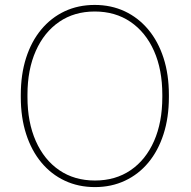

<svg xmlns="http://www.w3.org/2000/svg" viewBox="-20 -741 767 771"><path d="M361.3 10.3Q294.9 10.3 240.2 -15.4Q185.5 -41 146 -88.6Q106.4 -136.2 85 -202.6Q63.5 -269 63.5 -351.1V-359.9Q63.5 -441.9 84.7 -508.3Q106 -574.7 145.5 -622.3Q185.1 -669.9 239.5 -695.6Q293.9 -721.2 360.4 -721.2Q426.3 -721.2 481 -695.6Q535.6 -669.9 575.4 -622.3Q615.2 -574.7 636.7 -508.3Q658.2 -441.9 658.2 -359.9V-351.1Q658.2 -269 636.7 -202.4Q615.2 -135.7 575.9 -88.4Q536.6 -41 481.9 -15.4Q427.2 10.3 361.3 10.3ZM361.3 -16.1Q443.8 -16.1 504.6 -57.6Q565.4 -99.1 598.6 -174.6Q631.8 -250 631.8 -351.1V-360.8Q631.8 -461.4 598.4 -536.6Q564.9 -611.8 503.9 -653.3Q442.9 -694.8 360.4 -694.8Q278.3 -694.8 217.8 -653.3Q157.2 -611.8 123.8 -536.6Q90.3 -461.4 90.3 -360.8V-351.1Q90.3 -250 123.8 -174.6Q157.2 -99.1 218 -57.6Q278.8 -16.1 361.3 -16.1Z"/></svg>

Font: Roboto Slab LO Thin
Style: Regular
Weight: 250
Designer: Google
Version: Version 2.00;September 28, 2018;FontCreator 11.5.0.2427 64-b